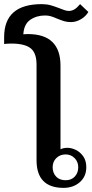

<svg xmlns="http://www.w3.org/2000/svg" viewBox="-62 -900 448 930"><path d="M115 -124V-587Q115 -644 86 -666.5Q57 -689 -7 -689Q-22 -689 -42 -687V-720Q-42 -880 140 -880Q164 -880 183.5 -874.5Q203 -869 226 -860Q238 -855 250 -851Q262 -847 271 -847Q285 -847 297.5 -854Q310 -861 326 -880L366 -842Q353 -820 329.5 -806.5Q306 -793 282 -793Q264 -793 250 -797Q236 -801 214 -810Q196 -818 183.5 -821.5Q171 -825 156 -825Q115 -825 84.5 -804Q54 -783 51 -734Q58 -735 73 -735Q231 -735 231 -582V-177Q245 -184 265 -184Q284 -184 305 -174Q326 -164 341 -143Q356 -122 356 -90Q356 -45 324.5 -17.5Q293 10 246 10Q115 10 115 -124ZM317 -90Q317 -116 299.5 -134Q282 -152 256 -152Q229 -152 211 -134.5Q193 -117 193 -90Q193 -63 209.5 -45Q226 -27 256 -27Q284 -27 300.5 -45Q317 -63 317 -90Z"/></svg>

Font: Taviraj Medium
Style: Regular
Weight: 500
Designer: Katatrad Team
Foundry: CadsonDemak
Version: Version 1.030